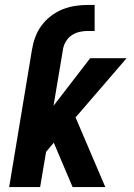

<svg xmlns="http://www.w3.org/2000/svg" viewBox="-20 -755 540 775"><path d="M17 0 109 -554Q113 -579 122 -604Q131 -629 147 -651Q163 -673 185 -690Q207 -707 232 -717Q257 -727 282.5 -731Q308 -735 333 -735H362V-630H333Q317 -630 300 -626Q283 -622 268.5 -612Q254 -602 245 -586Q236 -570 234 -554L196 -328L344 -520H491L285 -281L405 0H273L197 -179L166 -142L142 0Z"/></svg>

Font: Iosevka SS04 Extrabold
Style: Italic
Weight: 800
Italic angle: -9°
Monospace: yes
Designer: Belleve Invis
Foundry: Belleve Invis
Version: Version 19.0.0; ttfautohint (v1.8.4)